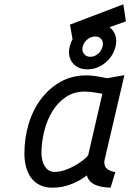

<svg xmlns="http://www.w3.org/2000/svg" viewBox="-20 -859 603 889"><path d="M463 -113Q462 -87 476.5 -76.5Q491 -66 514 -62L492 10Q442 8 416 -5.5Q390 -19 382 -47Q370 -37 353 -27Q336 -17 315.5 -8.5Q295 0 272 5Q249 10 224 10Q189 10 164 -2.5Q139 -15 123.5 -36.5Q108 -58 100.5 -86.5Q93 -115 93 -147Q93 -219 112.5 -284.5Q132 -350 169.5 -400Q207 -450 260 -480Q313 -510 381 -510Q405 -510 432.5 -505Q460 -500 477 -497L556 -511ZM232 -63Q255 -63 279 -71Q303 -79 324.5 -91Q346 -103 363 -116Q380 -129 388 -139L454 -425Q440 -427 417 -431Q394 -435 372 -435Q323 -435 285.5 -410Q248 -385 223 -344.5Q198 -304 185 -252.5Q172 -201 172 -149Q172 -134 175.5 -118.5Q179 -103 186.5 -90.5Q194 -78 205.5 -70.5Q217 -63 232 -63ZM551 -839 563 -760 487 -733Q506 -719 514 -696Q522 -673 515 -644Q504 -598 467 -568Q430 -538 385 -538Q340 -538 316 -568Q292 -598 303 -644Q305 -652 308 -660.5Q311 -669 316 -677L304 -745ZM363 -644Q358 -624 368.5 -610Q379 -596 399 -596Q418 -596 434 -610Q450 -624 455 -644Q460 -663 450 -676.5Q440 -690 421 -690Q401 -690 384.5 -676.5Q368 -663 363 -644Z"/></svg>

Font: Panefresco 500wt
Style: Italic
Weight: 700
Foundry: Campivisivi & Chank Co
Version: Version 1.000